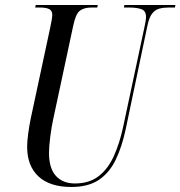

<svg xmlns="http://www.w3.org/2000/svg" viewBox="-20 -734 718 764"><path d="M264 10Q178 10 133 -32Q88 -74 88 -150Q88 -171 92 -201Q96 -231 102 -261L180 -625Q184 -644 186 -656Q188 -668 188 -675Q188 -692 175.5 -698Q163 -704 140 -704H120L122 -714H369L367 -704H343Q315 -704 298 -691.5Q281 -679 271 -630L192 -261Q185 -230 180 -190Q175 -150 175 -126Q175 -64 202.5 -34Q230 -4 278 -4Q335 -4 372.5 -33Q410 -62 433 -113Q456 -164 470 -229L555 -627Q561 -654 561 -667Q561 -691 542.5 -697.5Q524 -704 495 -704H473L475 -714H678L676 -704H650Q630 -704 613.5 -699.5Q597 -695 585 -679.5Q573 -664 566 -629L480 -219Q465 -149 440 -97.5Q415 -46 373 -18Q331 10 264 10Z"/></svg>

Font: Noto Serif Display ExtraCondensed
Style: Italic
Weight: 400
Width: 2
Italic angle: -12°
Designer: Monotype Design Team
Foundry: Monotype Imaging Inc.
Version: Version 2.009